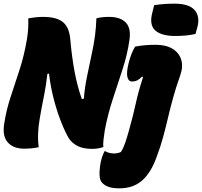

<svg xmlns="http://www.w3.org/2000/svg" viewBox="-25 -801 1100 1046"><path d="M815 -773Q843 -777 869 -779Q895 -781 926 -781Q1004 -781 1034.5 -747Q1065 -713 1051 -656L1040 -616Q1014 -610 986 -607.5Q958 -605 930 -605Q854 -605 820.5 -635.5Q787 -666 805 -733ZM186 1Q167 5 147 7Q127 9 107 9Q49 9 18.5 -24Q-12 -57 -3 -121Q8 -197 32 -270Q56 -343 81.5 -421Q107 -499 122 -589Q127 -620 128.5 -647.5Q130 -675 129 -701Q145 -704 166.5 -706.5Q188 -709 210 -709Q284 -709 318.5 -680Q353 -651 358 -585Q367 -486 382 -407Q397 -328 421 -261L432 -264Q436 -320 448.5 -381.5Q461 -443 475 -508Q486 -557 492.5 -606.5Q499 -656 500 -701Q513 -705 531.5 -707Q550 -709 569 -709Q631 -709 660.5 -678Q690 -647 680 -582Q669 -504 642.5 -423Q616 -342 589 -259.5Q562 -177 546 -92Q542 -67 539 -41Q536 -15 538 0Q511 10 477 10Q428 10 398 -5.5Q368 -21 351 -46Q332 -77 310 -131.5Q288 -186 269.5 -255Q251 -324 242 -400L233 -398Q226 -333 214 -275.5Q202 -218 191 -152Q184 -112 182.5 -73.5Q181 -35 186 1ZM823 -557Q879 -557 914.5 -535.5Q950 -514 962 -476.5Q974 -439 957 -391Q933 -323 917.5 -266.5Q902 -210 890 -158.5Q878 -107 864 -55.5Q850 -4 828 55Q797 141 748.5 183Q700 225 626 225Q583 225 560 214.5Q537 204 527 189Q519 177 517.5 155Q516 133 520 105Q523 82 528.5 63Q534 44 544 23H549Q569 35 597 35Q616 35 634 27Q648 4 658 -25.5Q668 -55 680 -99Q700 -170 714.5 -236.5Q729 -303 754 -380L749 -384Q737 -371 724 -364Q711 -357 694 -357Q675 -357 669 -381.5Q663 -406 676 -458Q682 -483 691 -506Q700 -529 711 -547Q736 -552 764 -554.5Q792 -557 823 -557Z"/></svg>

Font: Recursive Sn Csl St Blk
Style: Italic
Weight: 900
Italic angle: -15°
Version: Version 1.079;hotconv 1.0.112;makeotfexe 2.5.65598; ttfautoh